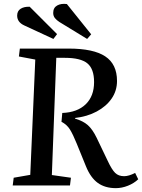

<svg xmlns="http://www.w3.org/2000/svg" viewBox="-20 -962 737 996"><path d="M303 -376Q381 -379 424.5 -421Q468 -463 468 -536Q468 -605 433 -633.5Q398 -662 317 -662H272L249 -54L348 -40L343 0H46L51 -40L137 -55L163 -653L78 -669L83 -710H336Q465 -710 526 -669.5Q587 -629 587 -542Q587 -491 559 -450.5Q531 -410 481.5 -383.5Q432 -357 369 -350V-347Q412 -334 436 -312.5Q460 -291 481 -248L539 -127Q560 -82 577.5 -65Q595 -48 624 -48Q648 -48 681 -65L697 -32Q675 -11 643.5 1.5Q612 14 581 14Q525 14 487.5 -13Q450 -40 426 -99L378 -217Q359 -264 343 -290Q327 -316 299 -330ZM288 -848Q274 -857 265 -868Q256 -879 256 -895Q256 -922 276.5 -933.5Q297 -945 327 -941L453 -784L432 -760ZM106 -830Q69 -847 69 -881Q69 -905 87 -916.5Q105 -928 134 -927L276 -785L257 -760Z"/></svg>

Font: Literata 36pt Medium
Style: Italic
Weight: 500
Italic angle: -2°
Designer: Latin by Veronika Burian and Jose Scaglione. Greek by Irene Vlachou. Cyrillic by Vera Evstafieva
Foundry: TypeTogether
Version: Version 3.002